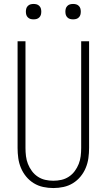

<svg xmlns="http://www.w3.org/2000/svg" viewBox="-20 -944 540 972"><path d="M250 8Q224 8 198.5 2.5Q173 -3 151 -16.5Q129 -30 112.5 -50Q96 -70 86 -94Q76 -118 72.5 -143.5Q69 -169 69 -195V-735H109V-195Q109 -174 111.5 -153.5Q114 -133 121.5 -114Q129 -95 141.5 -78Q154 -61 171.5 -49.5Q189 -38 209 -33.5Q229 -29 250 -29Q271 -29 291 -33.5Q311 -38 328.5 -49.5Q346 -61 358.5 -78Q371 -95 378.5 -114Q386 -133 388.5 -153.5Q391 -174 391 -195V-735H431V-195Q431 -169 427.5 -143.5Q424 -118 414 -94Q404 -70 387.5 -50Q371 -30 349 -16.5Q327 -3 301.5 2.5Q276 8 250 8ZM350 -846Q342 -846 334.5 -848Q327 -850 321 -856Q315 -862 313 -869.5Q311 -877 311 -885Q311 -893 313 -900.5Q315 -908 321 -914Q327 -920 334.5 -922Q342 -924 350 -924Q358 -924 365.5 -922Q373 -920 379 -914Q385 -908 387 -900.5Q389 -893 389 -885Q389 -877 387 -869.5Q385 -862 379 -856Q373 -850 365.5 -848Q358 -846 350 -846ZM150 -846Q142 -846 134.5 -848Q127 -850 121 -856Q115 -862 113 -869.5Q111 -877 111 -885Q111 -893 113 -900.5Q115 -908 121 -914Q127 -920 134.5 -922Q142 -924 150 -924Q158 -924 165.5 -922Q173 -920 179 -914Q185 -908 187 -900.5Q189 -893 189 -885Q189 -877 187 -869.5Q185 -862 179 -856Q173 -850 165.5 -848Q158 -846 150 -846Z"/></svg>

Font: Iosevka Term Curly Extralight
Style: Regular
Weight: 200
Designer: Belleve Invis
Foundry: Belleve Invis
Version: Version 32.3.0